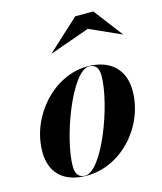

<svg xmlns="http://www.w3.org/2000/svg" viewBox="-108 -784 739 874"><g transform="rotate(-15 261.5 -347.0)"><path d="M369.5 -634.5 517 -568.5 517.5 -569.5 414.5 -704.5H329.5L182.5 -569.5L183.5 -568.5ZM193.5 10C359.5 10 494 -145 494 -310C494 -410 431.5 -470 323 -470C164.5 -470 25 -314.5 25 -147C25 -47 85 10 193.5 10ZM186 8C155 8 141.5 -13 141.5 -47C141.5 -181 249 -468 330.5 -468C361.5 -468 375 -447 375 -413C375 -279 267.5 8 186 8Z"/></g></svg>

Font: Bodoni* 96pt
Style: Bold Italic
Weight: 700
Italic angle: -13°
Version: Version 2.3